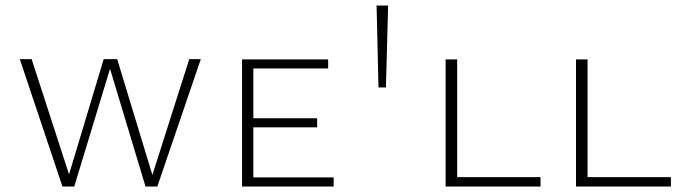

<svg xmlns="http://www.w3.org/2000/svg" viewBox="-20 -678 2490 698"><path d="M668 -463H710L552 0H509L380 -428L250 0H207L52 -463H95L231 -44L357 -463H406L534 -42Z M901 -33H1193V0H860V-462H1173V-429H901V-248H1133V-215H901Z M1356 -360 1349 -658H1391L1383 -360Z M1642 -34H1945V0H1600V-462H1642Z M2116 -34H2419V0H2074V-462H2116Z"/></svg>

Font: EauTestSC Light
Style: Regular
Weight: 300
Designer: Christian Thalmann (Catharsis Fonts)
Version: Version 0.001;PS 000.001;hotconv 1.0.88;makeotf.lib2.5.64775